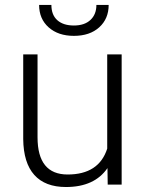

<svg xmlns="http://www.w3.org/2000/svg" viewBox="-20 -749 589 779"><path d="M416 -66.9Q363.3 9.8 247.6 9.8Q163.1 9.8 119.1 -39.3Q75.2 -88.4 74.2 -184.6V-528.3H132.3V-191.9Q132.3 -41 254.4 -41Q381.3 -41 415 -146V-528.3H473.6V0H417ZM420.9 -729Q420.9 -672.9 382.6 -638.2Q344.2 -603.5 279.8 -603.5Q216.3 -603.5 177.5 -637.9Q138.7 -672.4 138.7 -729H188.5Q188.5 -688.5 212.6 -667Q236.8 -645.5 279.8 -645.5Q322.8 -645.5 346.9 -668Q371.1 -690.4 371.1 -729Z"/></svg>

Font: Roboto-Light
Style: Regular
Weight: 300
Designer: Google
Version: Version 2.137; 2017